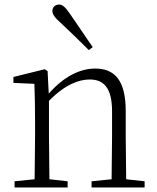

<svg xmlns="http://www.w3.org/2000/svg" viewBox="-20 -823 691 843"><path d="M387 -616C353 -667 317 -718 286 -764C266 -793 254 -803 239 -803C224 -803 210 -793 210 -775C210 -761 219 -747 246 -723C284 -688 327 -646 370 -603ZM469 0H615V-27L534 -36L532 -226V-335C532 -471 483 -522 398 -522C333 -522 262 -489 194 -412L189 -511L176 -519L39 -485V-459L131 -455C133 -405 134 -350 134 -281V-226L132 -36L44 -27V0H277V-27L197 -36L195 -226V-380C267 -454 329 -474 374 -474C435 -474 472 -438 472 -334V-226L470 -36L382 -27V0Z"/></svg>

Font: Noto Serif CJK SC ExtraLight
Style: Regular
Weight: 200
Designer: Ryoko NISHIZUKA 西塚涼子 (kana & ideographs); Frank Grießhammer (Latin, Greek & Cyrillic); Wenlong ZHANG 张文龙 (bopomofo); San
Foundry: Adobe
Version: Version 2.001;hotconv 1.1.0;makeotfexe 2.6.0